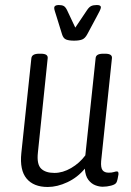

<svg xmlns="http://www.w3.org/2000/svg" viewBox="-20 -738 523 765"><path d="M170 7Q114 7 86 -26.5Q58 -60 65 -128L105 -506Q107 -524 136 -524H143Q172 -524 170 -506L131 -130Q126 -84 143.5 -66.5Q161 -49 197 -49Q230 -49 263.5 -68.5Q297 -88 320 -119L361 -506Q362 -524 391 -524H399Q428 -524 426 -506L383 -96Q381 -70 388.5 -60Q396 -50 413 -50Q426 -50 433.5 -52.5Q441 -55 446 -55Q453 -55 452 -43Q451 -35 448.5 -24.5Q446 -14 444 -11Q440 -3 423 1.5Q406 6 389 6Q375 6 359.5 0Q344 -6 332 -21.5Q320 -37 318 -66Q289 -31 248.5 -12Q208 7 170 7ZM366 -718Q382 -718 382 -709Q382 -704 377 -694Q372 -684 366 -673L328 -602Q319 -585 307 -580.5Q295 -576 275 -576Q255 -576 243.5 -580.5Q232 -585 227 -602L205 -673Q202 -683 199 -692Q196 -701 196 -706Q196 -718 214 -718Q227 -718 234 -714Q241 -710 247 -698L280 -628L327 -698Q335 -710 343.5 -714Q352 -718 366 -718Z"/></svg>

Font: Asap Condensed Condensed Light
Style: Italic
Weight: 300
Width: 3
Italic angle: -6°
Designer: Pablo Cosgaya
Foundry: Omnibus-Type
Version: Version 3.001; ttfautohint (v1.8.4.7-5d5b)